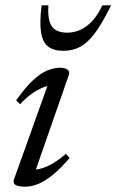

<svg xmlns="http://www.w3.org/2000/svg" viewBox="-20 -690 436 720"><path d="M32.5 -17.5 162.5 -380.5 177 -369.5Q161 -370 140.2 -361.5Q119.5 -353 97.5 -337.2Q75.5 -321.5 55.5 -299L40.5 -313.5Q75 -362.5 103.8 -389Q132.5 -415.5 157.5 -425.8Q182.5 -436 205 -436Q224 -436 233.2 -428.8Q242.5 -421.5 238 -408.5L108 -35.5L99.5 -54.5Q116 -52.5 137.2 -59Q158.5 -65.5 181.8 -79.5Q205 -93.5 227 -113.5L241 -97.5Q206 -56.5 176.5 -33Q147 -9.5 122.2 0.2Q97.5 10 75 10Q47.5 10 37.5 3Q27.5 -4 32.5 -17.5ZM231.5 -567.5Q257 -567.5 280.2 -577.5Q303.5 -587.5 324.8 -610Q346 -632.5 364 -670H396.5Q365 -605.5 337.8 -568.2Q310.5 -531 282.2 -515.2Q254 -499.5 217.5 -499.5Q181.5 -499.5 160.8 -515.2Q140 -531 134 -568.2Q128 -605.5 136 -670H161.5Q159 -631 166.2 -608.5Q173.5 -586 190 -576.8Q206.5 -567.5 231.5 -567.5Z"/></svg>

Font: Newsreader 18pt
Style: Italic
Weight: 400
Italic angle: -17°
Version: Version 1.003